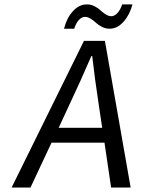

<svg xmlns="http://www.w3.org/2000/svg" viewBox="-20 -844 640 864"><path d="M268.1 -714.8Q280.3 -763.2 308.1 -793.7Q335.9 -824.2 371.1 -824.2Q389.2 -824.2 405.5 -815.9Q421.9 -807.6 432.1 -797.6Q442.4 -787.6 455.6 -779.3Q468.8 -771 481 -771Q495.1 -771 508.3 -785.2Q521.5 -799.3 529.8 -824.2H576.2Q563.5 -776.9 535.6 -745.8Q507.8 -714.8 473.1 -714.8Q455.1 -714.8 438.7 -723.1Q422.4 -731.4 411.9 -741.5Q401.4 -751.5 388.2 -759.8Q375 -768.1 362.8 -768.1Q348.1 -768.1 335.2 -754.4Q322.3 -740.7 314 -714.8ZM32.2 0 357.9 -660.2H452.1L567.9 0H480L450.2 -202.1H211.9L117.2 0ZM244.1 -269H439.9L424.8 -370.1Q406.2 -491.2 395 -591.8H391.1Q342.3 -478.5 291 -370.1Z"/></svg>

Font: Office Code Pro Italic
Style: Regular
Weight: 400
Italic angle: -9°
Designer: Nathan Rutzky & Paul D. Hunt
Foundry: Adobe Systems Incorporated
Version: Version 1.004;PS 001.004;hotconv 1.0.70;makeotf.lib2.5.58329